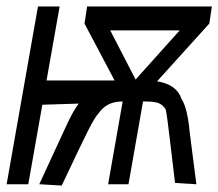

<svg xmlns="http://www.w3.org/2000/svg" viewBox="-54 -570 675 594"><path d="M63.5 -550H130.5L90 -321H300.5L207.5 -497L215.5 -550H601.5L593.5 -497L432 -318.5Q493 -308.5 507.5 -264Q517 -250.5 523.5 -222.5Q530 -194.5 532.5 -164L553.5 0L487.5 -4L474 -117.5Q468.5 -163 465 -191.2Q461.5 -219.5 458.5 -232Q448.5 -247 435.2 -251.5Q422 -256 395 -256H388.5L343.5 0H280.5L325.5 -256H325Q299.5 -256 281.8 -247Q264 -238 250.5 -219Q239 -206.5 218.5 -166Q198 -125.5 137 4L67.5 0L147 -172Q171 -225.5 189.5 -249.5L77 -246L33.5 0H-33.5ZM502 -476H287L365.5 -324Z"/></svg>

Font: JuliaMono SemiBoldItalic
Style: Regular
Weight: 600
Italic angle: -9°
Monospace: yes
Designer: cormullion
Foundry: corm
Version: Version 0.049; ttfautohint (v1.8.4)